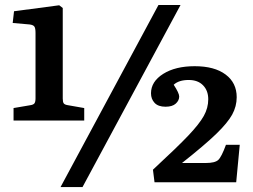

<svg xmlns="http://www.w3.org/2000/svg" viewBox="-20 -734 1012 768"><path d="M222.2 14.2 613.8 -713.9H702.1L310.1 14.2ZM34.2 -252V-301.8L100.1 -313Q113.8 -314.9 117.9 -320.8Q122.1 -326.7 122.1 -340.8V-602.1Q122.1 -620.6 117.7 -627.4Q113.3 -634.3 98.1 -636.2L30.8 -642.1L36.1 -689L216.8 -712.9L231 -702.1V-339.8Q231 -325.7 235.1 -320.3Q239.3 -314.9 252.9 -313L316.9 -301.8V-252ZM598.1 -4.9 591.8 -55.2Q690.4 -146.5 733.9 -192.4Q777.3 -238.3 795.2 -270.3Q813 -302.2 813 -336.9Q813 -371.6 792.2 -392.8Q771.5 -414.1 734.9 -414.1Q695.3 -414.1 674.8 -395Q696.8 -361.3 696.8 -348.1Q696.8 -332 683.1 -319.6Q669.4 -307.1 642.1 -307.1Q612.8 -307.1 598.4 -322.5Q584 -337.9 584 -360.8Q584 -407.7 632.8 -438.5Q681.6 -469.2 758.8 -469.2Q837.9 -469.2 882.3 -436Q926.8 -402.8 926.8 -345.2Q926.8 -308.6 908.7 -275.6Q890.6 -242.7 844.7 -198.2Q798.8 -153.8 708 -82H803.2Q839.8 -82 853 -94.2Q866.2 -106.4 883.8 -154.8H939L924.8 -4.9Z"/></svg>

Font: Literata Book SemiBold
Style: Regular
Weight: 600
Designer: Latin by Veronika Burian and Jose Scaglione. Greek by Irene Vlachou. Cyrillic by Vera Evstafieva
Foundry: TypeTogether
Version: Version 2.003;PS 002.003;hotconv 1.0.88;makeotf.lib2.5.64775